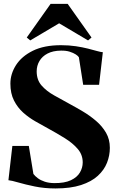

<svg xmlns="http://www.w3.org/2000/svg" viewBox="-20 -996 628 1026"><path d="M276.5 11Q217.5 11 166.2 0.5Q115 -10 78.2 -20.8Q41.5 -31.5 25 -33L46 -216H134L158.5 -66.5Q167 -55 182 -43.8Q197 -32.5 219 -25.2Q241 -18 269 -17.5Q325.5 -17 359 -33Q392.5 -49 407.2 -74.5Q422 -100 422 -128Q422 -169 395.5 -200Q369 -231 326 -257.8Q283 -284.5 233.5 -311.5Q203 -328 168.5 -347.8Q134 -367.5 104 -394.2Q74 -421 54.8 -458.8Q35.5 -496.5 35.5 -549Q35.5 -601 65.5 -648Q95.5 -695 155.5 -724.8Q215.5 -754.5 306 -754.5Q349 -754.5 385.2 -749Q421.5 -743.5 450.2 -736.2Q479 -729 499 -723.2Q519 -717.5 529.5 -717L509.5 -543H424.5L401.5 -690Q397.5 -697 384.8 -705.2Q372 -713.5 352.2 -719.8Q332.5 -726 305.5 -725.5Q263 -725 234.2 -710Q205.5 -695 190.8 -670Q176 -645 176 -614.5Q176 -569 202.2 -539Q228.5 -509 269.5 -486.2Q310.5 -463.5 354 -439.5Q386.5 -422 423.5 -400Q460.5 -378 493.2 -350Q526 -322 546.5 -286.8Q567 -251.5 567 -206Q567 -165 551.8 -126.2Q536.5 -87.5 502.8 -56.5Q469 -25.5 413.2 -7.2Q357.5 11 276.5 11ZM141.5 -780 123 -795.5 250.5 -975.5H341.5L469 -795.5L450.5 -780L296 -871.5Z"/></svg>

Font: Merriweather 144pt ExtraBold
Style: Regular
Weight: 800
Version: Version 2.100